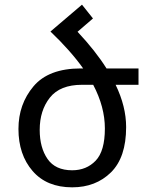

<svg xmlns="http://www.w3.org/2000/svg" viewBox="-20 -790 629 822"><path d="M520 -246Q520 -116 455 -52Q390 12 289 12Q180 12 119.5 -58Q59 -128 59 -238Q59 -344 123.5 -420.5Q188 -497 326 -497H336Q282 -573 196 -655L331 -770L378 -711L312 -654Q389 -572 436 -497H573V-427H475Q520 -334 520 -246ZM289 -61Q350 -61 389.5 -102Q429 -143 429 -240Q429 -332 379 -427H331Q237 -427 193.5 -372Q150 -317 150 -234Q150 -158 183.5 -109.5Q217 -61 289 -61Z"/></svg>

Font: Noto Sans Armenian
Style: Regular
Weight: 400
Designer: Monotype Design Team
Foundry: Monotype Imaging Inc.
Version: Version 2.040;GOOG;noto-fonts:20170220:a8a215d2e889